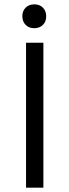

<svg xmlns="http://www.w3.org/2000/svg" viewBox="-20 -865 320 885"><path d="M180 -668V0H100V-668ZM83 -790Q83 -815 98.5 -830Q114 -845 138 -845Q163 -845 178 -829.5Q193 -814 193 -790Q193 -765 177.5 -750Q162 -735 138 -735Q113 -735 98 -750.5Q83 -766 83 -790Z"/></svg>

Font: Madhuban Light
Style: Regular
Weight: 300
Designer: jaikishan Patel
Foundry: MagicType
Version: Version 1.000